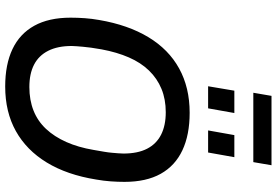

<svg xmlns="http://www.w3.org/2000/svg" viewBox="-183 -870 1065 739"><g transform="rotate(90 349.5 -500.5)"><path d="M313 12Q228 12 169 -16Q110 -44 79 -100Q48 -156 48 -240Q48 -267 50 -294.5Q52 -322 57 -350Q76 -461 123 -539Q170 -617 243.5 -657.5Q317 -698 414 -698Q499 -698 558.5 -670Q618 -642 649 -586.5Q680 -531 680 -447Q680 -421 678 -393.5Q676 -366 671 -338Q653 -226 605.5 -148Q558 -70 484.5 -29Q411 12 313 12ZM315 -81Q365 -81 405.5 -97Q446 -113 476 -145Q506 -177 526.5 -223Q547 -269 557 -328Q561 -351 564 -368.5Q567 -386 568 -399Q569 -412 570 -423Q571 -434 571 -443Q571 -498 552.5 -534Q534 -570 498.5 -588Q463 -606 412 -606Q362 -606 322 -589.5Q282 -573 251.5 -541.5Q221 -510 201 -464Q181 -418 170 -359Q166 -336 163.5 -318.5Q161 -301 160 -287.5Q159 -274 158 -263.5Q157 -253 157 -244Q157 -190 175.5 -153.5Q194 -117 229 -99Q264 -81 315 -81ZM312 -769 329 -870H415L397 -769ZM482 -769 500 -870H585L567 -769ZM337 -943 349 -1013H616L604 -943Z"/></g></svg>

Font: Archivo SemiCondensed Medium
Style: Italic
Weight: 500
Width: 4
Italic angle: -10°
Designer: Hector Gatti
Foundry: Omnibus-Type
Version: Version 2.001